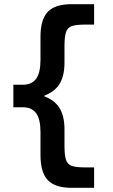

<svg xmlns="http://www.w3.org/2000/svg" viewBox="-20 -790 540 920"><path d="M323 110Q244 110 209 73Q174 36 174 -47V-157Q174 -218 153.5 -247Q133 -276 89 -276H44V-384H89Q133 -384 153.5 -413Q174 -442 174 -503V-613Q174 -697 209 -733.5Q244 -770 323 -770H431V-672H383Q343 -672 323 -664.5Q303 -657 296 -635Q289 -613 289 -570V-491Q289 -427 266 -389Q243 -351 193 -332V-328Q243 -309 266 -271Q289 -233 289 -169V-90Q289 -47 296 -25Q303 -3 323 4.5Q343 12 383 12H431V110Z"/></svg>

Font: M PLUS 1 Code SemiBold
Style: Regular
Weight: 600
Designer: Coji Morishita
Foundry: UNDERFOREST DESIGN
Version: Version 1.005